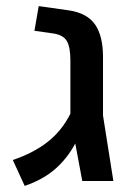

<svg xmlns="http://www.w3.org/2000/svg" viewBox="-20 -594 435 630"><path d="M61 16 22 -69Q90 -92 136.5 -128.5Q183 -165 211 -221V-396Q211 -439 199.5 -459Q188 -479 156 -484L93 -493L107 -574L206 -560Q266 -551 292 -513.5Q318 -476 318 -407V-215L352 0H250L227 -123Q200 -73 160 -38.5Q120 -4 61 16Z"/></svg>

Font: Assistant SemiBold
Style: Regular
Weight: 600
Designer: Hebrew By Ben Nathan, Latin by Paul Hunt
Version: Version 3.000